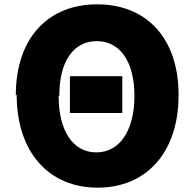

<svg xmlns="http://www.w3.org/2000/svg" viewBox="-20 -800 904 887"><path d="M57 -363C57 -94 208 67 431 67C654 67 805 -93 805 -361C805 -628 653 -780 429 -780C205 -780 53 -628 53 -359ZM254 -359C254 -517 320 -610 427 -610C534 -610 601 -516 601 -357C601 -197 533 -96 425 -96C317 -96 251 -196 251 -355ZM303 -278H545V-448H303Z"/></svg>

Font: GenEiGothic-pro-Heavy
Style: Bold
Weight: 900
Designer: Ryoko NISHIZUKA (kana & ideographs); Paul D. Hunt (Latin, Greek & Cyrillic); Wenlong ZHANG (bopomofo); Sandoll Communica
Foundry: Adobe Systems Incorporated; o_tamon
Version: Version 1.000.140830